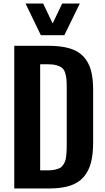

<svg xmlns="http://www.w3.org/2000/svg" viewBox="-20 -1070 597 1090"><path d="M211.9 -870.1 125 -1049.8H225.1L278.8 -937L333 -1049.8H433.1L345.2 -870.1ZM61 0V-810.1H252Q325.7 -810.1 375.2 -795.4Q424.8 -780.8 454.3 -748.5Q483.9 -716.3 496.3 -670.7Q508.8 -625 508.8 -558.1V-263.2Q508.8 -194.3 496.3 -146.5Q483.9 -98.6 454.6 -64.9Q425.3 -31.2 377 -15.6Q328.6 0 257.8 0ZM208 -103H253.9Q275.4 -103 291.5 -106.7Q307.6 -110.4 318.8 -115.7Q330.1 -121.1 337.6 -132.3Q345.2 -143.6 349.4 -154.1Q353.5 -164.6 355.7 -183.3Q357.9 -202.1 358.4 -217.3Q358.9 -232.4 358.9 -257.8V-567.9Q358.9 -600.1 357.2 -619.9Q355.5 -639.6 349.4 -657.7Q343.3 -675.8 331.5 -685.1Q319.8 -694.3 300.5 -699.7Q281.2 -705.1 252 -705.1H208Z"/></svg>

Font: Oswald Medium
Style: Regular
Weight: 500
Designer: Vernon Adams
Foundry: Vernon Adams
Version: Version 4.103